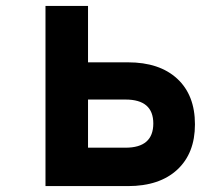

<svg xmlns="http://www.w3.org/2000/svg" viewBox="-20 -630 740 650"><path d="M134 0V-610H278V-419H413Q520 -419 580 -363.5Q640 -308 640 -209Q640 -111 580 -55.5Q520 0 413 0ZM278 -130H405Q499 -130 499 -212Q499 -293 405 -293H278Z"/></svg>

Font: Martian Mono SemiBold
Style: Regular
Weight: 600
Monospace: yes
Designer: Roman Shamin
Foundry: Evil Martians
Version: Version 1.000; ttfautohint (v1.8.4.7-5d5b)